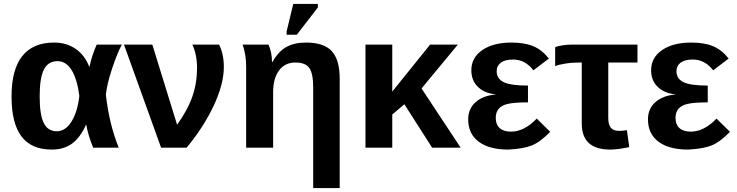

<svg xmlns="http://www.w3.org/2000/svg" viewBox="-20 -756 3774 983"><path d="M421.9 -116.2H419.9Q390.1 -50.3 348.1 -20.3Q306.2 9.8 245.1 9.8Q140.6 9.8 89.8 -57.6Q39.1 -125 39.1 -262.2Q39.1 -399.9 94 -469Q148.9 -538.1 256.8 -538.1Q320.3 -538.1 367.2 -505.9Q414.1 -473.6 437 -414.1H438Q451.2 -474.1 475.1 -527.8H604Q581.1 -486.3 554.2 -405.8Q527.3 -324.7 522 -271Q539.1 -119.6 587.9 0H457Q431.6 -61.5 421.9 -116.2ZM183.1 -263.2Q183.1 -168 204.1 -126Q225.1 -84 271 -84Q314.9 -84 345.9 -133.3Q377 -182.6 386.2 -265.1Q375 -352.1 346.4 -397.5Q317.9 -442.9 274.9 -442.9Q226.6 -442.9 204.8 -399.9Q183.1 -356.9 183.1 -263.2Z M1126 -413.1Q1126 -325.7 1073.7 -213.9Q1021.5 -103.5 935.5 0H804.7L614.7 -527.8H759.8L886.7 -117.2Q941.4 -193.8 965.1 -262.5Q988.8 -331.1 988.8 -409.2Q988.8 -475.6 964.8 -527.8H1101.6Q1126 -479 1126 -413.1Z M1719.2 207H1583.5V-307.1Q1583.5 -379.9 1563.5 -408Q1543.5 -436 1492.2 -436Q1439 -436 1408.7 -395.3Q1378.4 -354.5 1378.4 -284.2V0H1240.2V-416Q1240.2 -475.6 1222.2 -527.8H1354.5Q1372.6 -487.8 1372.6 -438H1374.5Q1404.8 -492.2 1445.6 -515.1Q1486.3 -538.1 1547.4 -538.1Q1638.2 -538.1 1678.7 -494.1Q1719.2 -450.2 1719.2 -352.1ZM1499.5 -578.1H1447.3V-594.2L1481.4 -735.8H1607.4V-717.8Z M2338.4 0H2192.4L2050.3 -222.2L1988.3 -169.9V0H1851.1V-527.8H1988.3V-287.1L2182.1 -527.8H2324.2L2138.2 -303.2Z M2595.7 -82Q2664.1 -82 2728 -148.9L2796.9 -81.1Q2746.6 -29.3 2703.6 -11.7Q2660.6 5.9 2582 9.8Q2484.9 9.8 2430.9 -30.5Q2377 -70.8 2377 -145Q2377 -199.2 2414.8 -232.9Q2452.6 -266.6 2517.1 -272V-272.9Q2459.5 -278.8 2426.3 -311.8Q2393.1 -344.7 2393.1 -396Q2393.1 -460.9 2449.2 -499.5Q2505.4 -538.1 2598.6 -538.1Q2666 -538.1 2710.7 -519.3Q2755.4 -500.5 2790 -456.1L2710.9 -396Q2668.5 -451.2 2606.9 -451.2Q2565.9 -451.2 2544.4 -435.3Q2522.9 -419.4 2522.9 -391.1Q2522.9 -353 2558.8 -335.4Q2594.7 -317.9 2683.1 -317.9V-231.9Q2613.8 -231.9 2580.1 -224.1Q2518.1 -210.4 2518.1 -152.8Q2518.1 -118.2 2538.3 -100.1Q2558.6 -82 2595.7 -82Z M2958.5 -436H2945.3Q2907.2 -436 2870.8 -429.9Q2834.5 -423.8 2822.3 -417V-514.2Q2834 -520 2860.1 -523.9Q2886.2 -527.8 2911.6 -527.8H3243.7V-436H3094.2V-151.9Q3094.2 -118.2 3107.2 -102.1Q3120.1 -85.9 3150.4 -85.9Q3170.4 -85.9 3189.5 -89.8L3201.7 -2.9Q3142.1 9.8 3104.5 9.8Q2958.5 9.8 2958.5 -123Z M3516.1 -82Q3584.5 -82 3648.4 -148.9L3717.3 -81.1Q3667 -29.3 3624 -11.7Q3581.1 5.9 3502.4 9.8Q3405.3 9.8 3351.3 -30.5Q3297.4 -70.8 3297.4 -145Q3297.4 -199.2 3335.2 -232.9Q3373 -266.6 3437.5 -272V-272.9Q3379.9 -278.8 3346.7 -311.8Q3313.5 -344.7 3313.5 -396Q3313.5 -460.9 3369.6 -499.5Q3425.8 -538.1 3519 -538.1Q3586.4 -538.1 3631.1 -519.3Q3675.8 -500.5 3710.4 -456.1L3631.3 -396Q3588.9 -451.2 3527.3 -451.2Q3486.3 -451.2 3464.8 -435.3Q3443.4 -419.4 3443.4 -391.1Q3443.4 -353 3479.2 -335.4Q3515.1 -317.9 3603.5 -317.9V-231.9Q3534.2 -231.9 3500.5 -224.1Q3438.5 -210.4 3438.5 -152.8Q3438.5 -118.2 3458.7 -100.1Q3479 -82 3516.1 -82Z"/></svg>

Font: Libra Sans Modern
Style: Bold
Weight: 700
Foundry: Stefan Peev, Context Ltd
Version: Version 1.000